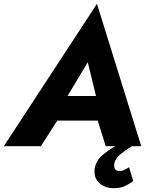

<svg xmlns="http://www.w3.org/2000/svg" viewBox="-52 -766 785 1006"><path d="M302 -263 408 -440 451 -263ZM624 110Q614 117 599.5 124Q585 131 571 130Q555 128 550 118.5Q545 109 546 94Q551 65 579 42Q607 19 640 0H688L456 -746L-32 0H162L248 -134H460L502 0H552Q513 22 481.5 50Q450 78 444 119Q438 165 468 192.5Q498 220 544 220Q579 220 603.5 208.5Q628 197 646 182Z"/></svg>

Font: Jost* 700 Bold Italic
Style: Bold Italic
Weight: 700
Italic angle: -10°
Version: Version 3.200; ttfautohint (v0.97) -l 8 -r 50 -G 200 -x 14 -